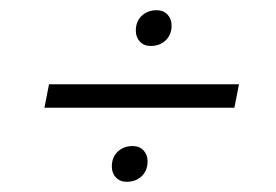

<svg xmlns="http://www.w3.org/2000/svg" viewBox="-20 -473 540 376"><path d="M246 -413Q246 -431 257.5 -442Q269 -453 287 -453Q300 -453 308 -444.5Q316 -436 316 -423Q316 -405 304.5 -394Q293 -383 275 -383Q262 -383 254 -391.5Q246 -400 246 -413ZM76 -308H448L439 -262H67ZM199 -147Q199 -165 210.5 -176Q222 -187 240 -187Q253 -187 261 -178.5Q269 -170 269 -157Q269 -139 257.5 -128Q246 -117 228 -117Q215 -117 207 -125.5Q199 -134 199 -147Z"/></svg>

Font: Niramit ExtraLight
Style: Italic
Weight: 200
Italic angle: -10°
Designer: Katatrad Aksorn Co.,Ltd.
Foundry: Cadson Demak Co.,Ltd.
Version: Version 1.000; ttfautohint (v1.6)